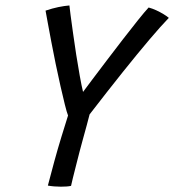

<svg xmlns="http://www.w3.org/2000/svg" viewBox="-20 -680 639 704"><path d="M229.5 -256.5Q225 -267.5 217.8 -296.5Q210.5 -325.5 201.8 -364.2Q193 -403 184.2 -445.5Q175.5 -488 168 -527.5Q160.5 -567 155 -597.2Q149.5 -627.5 147 -641Q172 -649.5 194 -654Q216 -658.5 234.5 -660Q235 -652 238.8 -624.5Q242.5 -597 247.8 -558.8Q253 -520.5 259.5 -479.2Q266 -438 272.5 -401.8Q279 -365.5 284.5 -343Q295 -357 318 -387.8Q341 -418.5 370.5 -457.2Q400 -496 430.2 -535.2Q460.5 -574.5 485.8 -606Q511 -637.5 525 -652.5Q539.5 -648.5 553.5 -642Q567.5 -635.5 579.5 -628.2Q591.5 -621 599 -614.5Q570 -584.5 528 -535Q486 -485.5 431 -416.8Q376 -348 308.5 -260.5Q305 -246 298 -220.5Q291 -195 283.8 -168.8Q276.5 -142.5 272 -125Q266.5 -103 259.5 -76Q252.5 -49 247.2 -27.2Q242 -5.5 240.5 1.5Q234.5 3 224.2 3.8Q214 4.5 203 4.5Q191 4.5 178.8 3.5Q166.5 2.5 155.5 0.5Q166.5 -42 179 -87.8Q191.5 -133.5 204.8 -177Q218 -220.5 229.5 -256.5Z"/></svg>

Font: Grandstander Thin Light
Style: Italic
Weight: 300
Italic angle: -15°
Version: Version 1.200